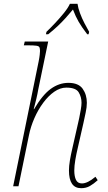

<svg xmlns="http://www.w3.org/2000/svg" viewBox="-20 -978 566 1008"><path d="M406 10Q342 10 342 -83Q342 -106 347 -136Q352 -166 360 -200L390 -332Q392 -339 396 -359Q400 -379 404 -401.5Q408 -424 408 -438Q408 -469 393 -493.5Q378 -518 328 -518Q296 -518 265 -496.5Q234 -475 207 -438.5Q180 -402 160.5 -357.5Q141 -313 132 -268L77 0H49L183 -656Q187 -676 188.5 -690.5Q190 -705 190 -710Q190 -724 187 -730Q184 -736 171 -738Q158 -740 127 -740H105L110 -760H233L181 -509Q177 -485 170.5 -458Q164 -431 157 -405H159Q203 -480 246.5 -511.5Q290 -543 339 -543Q392 -543 414 -512Q436 -481 436 -438Q436 -415 429.5 -385.5Q423 -356 418 -332L388 -200Q381 -171 375.5 -139Q370 -107 370 -83Q370 -52 379 -33.5Q388 -15 410 -15Q440 -15 481 -50L493 -32Q472 -13 452 -1.5Q432 10 406 10ZM224 -811Q244 -830 268.5 -856Q293 -882 315 -909Q337 -936 347 -958H387Q390 -936 400 -909Q410 -882 423.5 -856Q437 -830 448 -811L445 -798H438Q409 -836 393 -863.5Q377 -891 363 -928Q343 -904 324.5 -883.5Q306 -863 285 -843Q264 -823 233 -798H221Z"/></svg>

Font: Noto Serif Thin
Style: Italic
Weight: 100
Italic angle: -12°
Designer: Monotype Design Team
Foundry: Monotype Imaging Inc.
Version: Version 2.014; ttfautohint (v1.8.4.7-5d5b)